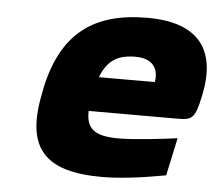

<svg xmlns="http://www.w3.org/2000/svg" viewBox="-43 -556 694 612"><g transform="rotate(5 304.0 -250.0)"><path d="M600 -277C631 -422 573 -509 405 -509C233 -509 132 -435 94 -256L92 -244C53 -62 121 9 304 9C358 9 427 1 508 -14L534 -135C490 -129 398 -118 347 -118C272 -118 242 -138 244 -197H525C574 -197 584 -200 600 -277ZM267 -307C288 -361 320 -382 378 -382C431 -382 454 -352 446 -307Z"/></g></svg>

Font: LT Wave Text Black Italic
Style: Regular
Weight: 900
Designer: Daniel Lyons
Version: Version 2.5 (Glyphs App)